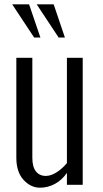

<svg xmlns="http://www.w3.org/2000/svg" viewBox="-20 -851 476 884"><path d="M166 -678.2H137.2L36.1 -831.1H113.8ZM278.8 -678.2H250L148.9 -831.1H227.1ZM55.2 -125V-585H128.9V-124Q128.9 -82.5 145.5 -61.8Q162.1 -41 190.9 -41Q213.9 -41 239.7 -57.1Q265.6 -73.2 288.1 -100.1V-585H360.8V0H288.1V-55.2Q265.6 -22 232.9 -4.4Q200.2 13.2 164.1 13.2Q121.1 13.2 87.9 -23.4Q55.2 -59.6 55.2 -125Z"/></svg>

Font: VL Oswald
Style: Light
Weight: 300
Designer: vernon adams
Foundry: vernon adams
Version: Version ; ttfautohint (v0.92.18-e454-dirty) -l 8 -r 50 -G 20